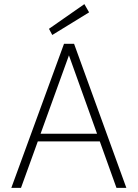

<svg xmlns="http://www.w3.org/2000/svg" viewBox="-20 -913 669 933"><path d="M35 0 291 -700H340L594 0H546L315 -644L82 0ZM142 -226 157 -263H472L487 -226ZM234 -743 218 -773 390 -893 413 -853Z"/></svg>

Font: DM Sans 10pt ExtraLight
Style: Regular
Weight: 250
Version: Version 4.004;gftools[0.9.30]